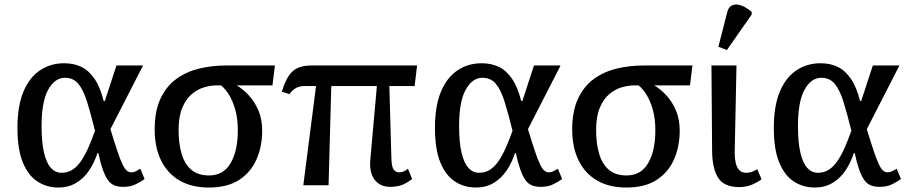

<svg xmlns="http://www.w3.org/2000/svg" viewBox="-20 -829 4068 859"><path d="M241 10Q189 10 147.5 -17Q106 -44 82 -102.5Q58 -161 58 -257Q58 -354 84.5 -418Q111 -482 158.5 -514Q206 -546 267 -546Q310 -546 343.5 -530Q377 -514 402.5 -477Q428 -440 444 -377H449L501 -536H620L474 -251Q493 -189 506 -150.5Q519 -112 529 -92Q539 -72 548 -65Q557 -58 568 -58Q578 -58 588 -63Q598 -68 608 -74L627 -28Q610 -16 587 -4.5Q564 7 532 7Q507 7 490 -0.5Q473 -8 461 -26Q449 -44 439 -73Q429 -102 420 -144H416Q402 -101 378.5 -66Q355 -31 320.5 -10.5Q286 10 241 10ZM255 -56Q283 -56 304 -69.5Q325 -83 342.5 -108.5Q360 -134 375 -168Q390 -202 405 -244Q386 -321 369.5 -374Q353 -427 330.5 -454Q308 -481 271 -481Q248 -481 229.5 -468Q211 -455 196 -428.5Q181 -402 173.5 -361Q166 -320 166 -266Q166 -192 177 -145.5Q188 -99 208 -77.5Q228 -56 255 -56Z M914 10Q838 10 784 -21Q730 -52 701 -110.5Q672 -169 672 -250Q672 -332 698 -387.5Q724 -443 768.5 -475.5Q813 -508 870.5 -522Q928 -536 992 -536H1210L1199 -447H1039Q1068 -430 1094 -401.5Q1120 -373 1136.5 -334Q1153 -295 1153 -244Q1153 -175 1128 -117Q1103 -59 1050.5 -24.5Q998 10 914 10ZM915 -44Q980 -44 1012 -99.5Q1044 -155 1044 -245Q1044 -298 1033 -337Q1022 -376 1005.5 -403.5Q989 -431 969 -447H949Q924 -447 894 -438.5Q864 -430 838 -408Q812 -386 795.5 -347Q779 -308 779 -247Q779 -187 792.5 -141Q806 -95 836 -69.5Q866 -44 915 -44Z M1275 -408 1241 -419Q1250 -449 1261 -471Q1272 -493 1286.5 -507.5Q1301 -522 1322.5 -529Q1344 -536 1374 -536H1846L1835 -444H1341Q1329 -444 1318 -441Q1307 -438 1296 -430Q1285 -422 1275 -408ZM1337 0 1398 -476H1463L1450 0ZM1725 7Q1695 7 1673.5 -8Q1652 -23 1642.5 -50.5Q1633 -78 1637 -117L1669 -476H1721L1731 -123Q1732 -82 1741.5 -70Q1751 -58 1764 -58Q1774 -58 1783.5 -61Q1793 -64 1805 -74L1824 -28Q1793 -5 1771 1Q1749 7 1725 7Z M2109 10Q2057 10 2015.5 -17Q1974 -44 1950 -102.5Q1926 -161 1926 -257Q1926 -354 1952.5 -418Q1979 -482 2026.5 -514Q2074 -546 2135 -546Q2178 -546 2211.5 -530Q2245 -514 2270.5 -477Q2296 -440 2312 -377H2317L2369 -536H2488L2342 -251Q2361 -189 2374 -150.5Q2387 -112 2397 -92Q2407 -72 2416 -65Q2425 -58 2436 -58Q2446 -58 2456 -63Q2466 -68 2476 -74L2495 -28Q2478 -16 2455 -4.5Q2432 7 2400 7Q2375 7 2358 -0.5Q2341 -8 2329 -26Q2317 -44 2307 -73Q2297 -102 2288 -144H2284Q2270 -101 2246.5 -66Q2223 -31 2188.5 -10.5Q2154 10 2109 10ZM2123 -56Q2151 -56 2172 -69.5Q2193 -83 2210.5 -108.5Q2228 -134 2243 -168Q2258 -202 2273 -244Q2254 -321 2237.5 -374Q2221 -427 2198.5 -454Q2176 -481 2139 -481Q2116 -481 2097.5 -468Q2079 -455 2064 -428.5Q2049 -402 2041.5 -361Q2034 -320 2034 -266Q2034 -192 2045 -145.5Q2056 -99 2076 -77.5Q2096 -56 2123 -56Z M2782 10Q2706 10 2652 -21Q2598 -52 2569 -110.5Q2540 -169 2540 -250Q2540 -332 2566 -387.5Q2592 -443 2636.5 -475.5Q2681 -508 2738.5 -522Q2796 -536 2860 -536H3078L3067 -447H2907Q2936 -430 2962 -401.5Q2988 -373 3004.5 -334Q3021 -295 3021 -244Q3021 -175 2996 -117Q2971 -59 2918.5 -24.5Q2866 10 2782 10ZM2783 -44Q2848 -44 2880 -99.5Q2912 -155 2912 -245Q2912 -298 2901 -337Q2890 -376 2873.5 -403.5Q2857 -431 2837 -447H2817Q2792 -447 2762 -438.5Q2732 -430 2706 -408Q2680 -386 2663.5 -347Q2647 -308 2647 -247Q2647 -187 2660.5 -141Q2674 -95 2704 -69.5Q2734 -44 2783 -44Z M3287 8Q3222 8 3195 -30.5Q3168 -69 3166 -147L3163 -536H3275L3267 -146Q3267 -121 3271.5 -100.5Q3276 -80 3287.5 -68Q3299 -56 3318 -56Q3334 -56 3345 -60.5Q3356 -65 3368 -72L3387 -27Q3372 -15 3346 -3.5Q3320 8 3287 8ZM3232 -605 3194 -620 3234 -776Q3239 -795 3251 -802.5Q3263 -810 3278.5 -808.5Q3294 -807 3311 -798Q3328 -789 3343 -776V-764Z M3625 10Q3573 10 3531.5 -17Q3490 -44 3466 -102.5Q3442 -161 3442 -257Q3442 -354 3468.5 -418Q3495 -482 3542.5 -514Q3590 -546 3651 -546Q3694 -546 3727.5 -530Q3761 -514 3786.5 -477Q3812 -440 3828 -377H3833L3885 -536H4004L3858 -251Q3877 -189 3890 -150.5Q3903 -112 3913 -92Q3923 -72 3932 -65Q3941 -58 3952 -58Q3962 -58 3972 -63Q3982 -68 3992 -74L4011 -28Q3994 -16 3971 -4.5Q3948 7 3916 7Q3891 7 3874 -0.5Q3857 -8 3845 -26Q3833 -44 3823 -73Q3813 -102 3804 -144H3800Q3786 -101 3762.5 -66Q3739 -31 3704.5 -10.5Q3670 10 3625 10ZM3639 -56Q3667 -56 3688 -69.5Q3709 -83 3726.5 -108.5Q3744 -134 3759 -168Q3774 -202 3789 -244Q3770 -321 3753.5 -374Q3737 -427 3714.5 -454Q3692 -481 3655 -481Q3632 -481 3613.5 -468Q3595 -455 3580 -428.5Q3565 -402 3557.5 -361Q3550 -320 3550 -266Q3550 -192 3561 -145.5Q3572 -99 3592 -77.5Q3612 -56 3639 -56Z"/></svg>

Font: ET Text
Style: Regular
Weight: 470
Designer: Monotype Design Team
Foundry: Monotype Imaging Inc.
Version: Version 2.009